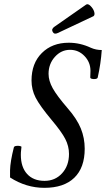

<svg xmlns="http://www.w3.org/2000/svg" viewBox="-20 -880 504 913"><path d="M254.9 -723.1Q237.8 -714.8 230.5 -728.5Q223.1 -742.2 238.8 -752.9L389.2 -857.9Q397.9 -864.3 410.9 -851.3Q423.8 -838.4 428 -823.7Q432.1 -809.1 424.8 -803.2ZM190.9 13.2Q104.5 13.2 27.8 -36.1V-70.8Q28.8 -111.8 45.9 -179.2Q47.4 -184.6 56.4 -186Q65.4 -187.5 74 -185.8Q82.5 -184.1 82 -181.2Q82 -179.2 80.6 -167.5Q79.1 -155.8 79.1 -144Q79.1 -85.4 108.9 -52.7Q138.7 -20 191.9 -20Q242.7 -20 275.4 -56.2Q308.1 -92.3 308.1 -147.9Q308.1 -185.1 290.3 -219.5Q272.5 -253.9 225.1 -310.1Q168.9 -377.4 149.4 -415.8Q129.9 -454.1 129.9 -497.1Q129.9 -579.1 179 -627.9Q228 -676.8 307.1 -676.8Q361.3 -676.8 412.1 -652.8Q436.5 -642.1 463.9 -642.1Q459.5 -577.6 444.8 -512.2Q443.8 -506.3 434.8 -504.6Q425.8 -502.9 417.2 -505.1Q408.7 -507.3 409.2 -512.2Q409.2 -516.6 409.7 -527.3Q410.2 -538.1 410.2 -543Q410.2 -584 381.8 -613.5Q353.5 -643.1 313 -643.1Q271 -643.1 241 -609.6Q210.9 -576.2 210.9 -528.8Q210.9 -496.1 230.5 -460.7Q250 -425.3 301.8 -365.2Q345.7 -314.9 364.3 -269.3Q382.8 -223.6 382.8 -172.9Q382.8 -82.5 333.3 -34.7Q283.7 13.2 190.9 13.2Z"/></svg>

Font: Junicode SmCond Medium
Style: Italic
Weight: 500
Width: 4
Italic angle: -11°
Designer: Peter S. Baker
Version: Version 2.206